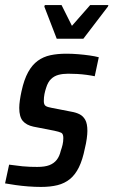

<svg xmlns="http://www.w3.org/2000/svg" viewBox="-29 -730 448 758"><path d="M133 8Q109 8 82.5 6Q56 4 32 0.5Q8 -3 -9 -6L7 -80Q17 -79 31 -77Q45 -75 59.5 -73.5Q74 -72 89.5 -71.5Q105 -71 118 -71Q148 -71 166 -78Q184 -85 195 -99Q206 -113 211 -135Q215 -146 218 -158.5Q221 -171 221 -185Q221 -202 212.5 -206Q204 -210 185 -214L103 -230Q75 -236 61 -252.5Q47 -269 47 -304Q47 -317 49.5 -334.5Q52 -352 56 -370Q66 -416 82 -445Q98 -474 120 -490Q142 -506 170 -512Q198 -518 233 -518Q256 -518 280 -516Q304 -514 325 -511Q346 -508 361 -504L345 -429Q331 -432 312.5 -434.5Q294 -437 275.5 -438Q257 -439 240 -439Q219 -439 202 -434.5Q185 -430 172.5 -418Q160 -406 153 -383Q149 -371 146.5 -358.5Q144 -346 144 -331Q144 -317 151 -312Q158 -307 176 -304L253 -289Q271 -286 285 -279Q299 -272 307.5 -257Q316 -242 316 -213Q316 -201 313.5 -182.5Q311 -164 306 -144Q297 -99 282.5 -69.5Q268 -40 247 -23Q226 -6 198 1Q170 8 133 8ZM195 -577 146 -704 148 -710H214L255 -628L327 -710H399L397 -704L300 -577Z"/></svg>

Font: Saira Condensed Medium
Style: Italic
Weight: 500
Width: 3
Italic angle: -12°
Designer: Hector Gatti with collaboration of the Omnibus-Type team
Foundry: Omnibus-Type
Version: Version 1.101